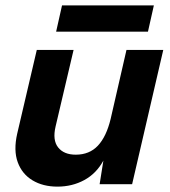

<svg xmlns="http://www.w3.org/2000/svg" viewBox="-20 -686 634 715"><path d="M194 9Q140 9 101 -14.5Q62 -38 46 -82Q30 -126 44 -188L117 -500H254L187 -215Q175 -164 196.5 -137Q218 -110 262 -110Q313 -110 344.5 -143.5Q376 -177 392 -243L451 -500H588L472 0H351L365 -88Q339 -40 294 -15.5Q249 9 194 9ZM553 -666 531 -568H189L211 -666Z"/></svg>

Font: Prodigy Sans SemiBold
Style: Italic
Weight: 600
Italic angle: -13°
Designer: Wei Huang
Foundry: Wei Huang
Version: Version 1.003; ttfautohint (v1.8.3)